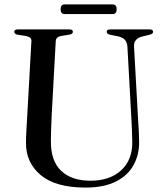

<svg xmlns="http://www.w3.org/2000/svg" viewBox="-20 -833 742 868"><path d="M574 -296 556 -622.5Q554.5 -641 545.5 -652Q536.5 -663 515 -668.5L477.5 -676Q462.5 -679.5 462.5 -689Q462.5 -700 477.5 -700H657Q672 -700 672 -689Q672 -679.5 656.5 -676L623.5 -668Q583.5 -658.5 586 -621L604 -298Q606 -272 607.2 -246.8Q608.5 -221.5 609 -195Q610 -135 584.2 -87.5Q558.5 -40 504.2 -12.5Q450 15 366.5 15Q231 15 163.5 -42Q96 -99 97.5 -189.5Q97.5 -210.5 99.5 -247.5Q101.5 -284.5 103.5 -316.5L122 -647.5Q123 -666 96 -670.5L59.5 -676Q44.5 -679.5 44.5 -689Q44.5 -700 59.5 -700H294.5Q309.5 -700 309.5 -689Q309.5 -679.5 294.5 -676.5L257 -670.5Q233 -666.5 232 -647L214 -319Q212 -281.5 211.2 -251Q210.5 -220.5 210 -197Q209 -106 256.2 -61Q303.5 -16 388.5 -16Q477 -16 528.2 -63.5Q579.5 -111 578 -193.5Q577.5 -226 576.2 -250.8Q575 -275.5 574 -296ZM254 -791Q254 -813 272.5 -813H489Q507.5 -813 507.5 -791.5Q507.5 -769.5 489 -769.5H272.5Q254 -769.5 254 -791Z"/></svg>

Font: Fraunces 72pt
Style: Regular
Weight: 400
Version: Version 1.000;[0bf87f6ff]